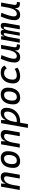

<svg xmlns="http://www.w3.org/2000/svg" viewBox="2240 -2808 792 5313"><g transform="rotate(-90 2636.5 -151.0)"><path d="M36.6 0 127.9 -517.6H214.4L210.9 -394L141.6 0ZM353 0 413.1 -344.2Q420.9 -389.2 406.5 -411.9Q392.1 -434.6 355 -434.6Q315.4 -434.6 281.7 -411.6Q248 -388.7 220.9 -335.2Q193.8 -281.7 174.8 -190.4L199.2 -399.9H220.7Q236.3 -460.9 282.7 -494.1Q329.1 -527.3 394 -527.3Q472.7 -527.3 503.7 -480.2Q534.7 -433.1 518.1 -340.3L458 0Z M831.1 9.8Q744.6 9.8 696 -39.8Q647.5 -89.4 647.5 -177.7Q647.5 -342.8 721.2 -435.1Q794.9 -527.3 925.8 -527.3Q1012.2 -527.3 1060.8 -476.6Q1109.4 -425.8 1109.4 -335Q1109.4 -172.4 1035.9 -81.3Q962.4 9.8 831.1 9.8ZM849.1 -82.5Q922.4 -82.5 963.6 -143.8Q1004.9 -205.1 1004.9 -314Q1004.9 -370.6 980.5 -402.6Q956.1 -434.6 911.6 -434.6Q836.4 -434.6 794.2 -373.5Q752 -312.5 752 -203.6Q752 -146.5 777.6 -114.5Q803.2 -82.5 849.1 -82.5Z M1208.5 0 1299.8 -517.6H1386.2L1382.8 -394L1313.5 0ZM1524.9 0 1585 -344.2Q1592.8 -389.2 1578.4 -411.9Q1564 -434.6 1526.9 -434.6Q1487.3 -434.6 1453.6 -411.6Q1419.9 -388.7 1392.8 -335.2Q1365.7 -281.7 1346.7 -190.4L1371.1 -399.9H1392.6Q1408.2 -460.9 1454.6 -494.1Q1501 -527.3 1565.9 -527.3Q1644.5 -527.3 1675.5 -480.2Q1706.5 -433.1 1689.9 -340.3L1629.9 0Z M1859.9 224.6H1754.9L1885.3 -517.6H1972.7L1969.2 -395ZM1936 9.8Q1900.4 9.8 1865.2 7.1Q1830.1 4.4 1794.4 -0.5L1843.3 -95.2Q1875 -83 1946.8 -83Q2020.5 -83 2079.1 -118.2Q2137.7 -153.3 2171.6 -214.1Q2205.6 -274.9 2205.6 -351.6Q2205.6 -391.1 2187.5 -412.8Q2169.4 -434.6 2136.2 -434.6Q2095.7 -434.6 2054.7 -409.2Q2013.7 -383.8 1981 -329.6Q1948.2 -275.4 1932.6 -189.5L1951.7 -399.9H1994.1L1966.3 -362.8Q1983.9 -441.4 2038.6 -484.4Q2093.3 -527.3 2175.3 -527.3Q2239.3 -527.3 2274.7 -486.6Q2310.1 -445.8 2310.1 -371.1Q2310.1 -289.6 2282 -220.2Q2253.9 -150.9 2203.1 -99.1Q2152.3 -47.4 2084.2 -18.8Q2016.1 9.8 1936 9.8Z M2588.9 9.8Q2502.4 9.8 2453.9 -39.8Q2405.3 -89.4 2405.3 -177.7Q2405.3 -342.8 2479 -435.1Q2552.7 -527.3 2683.6 -527.3Q2770 -527.3 2818.6 -476.6Q2867.2 -425.8 2867.2 -335Q2867.2 -172.4 2793.7 -81.3Q2720.2 9.8 2588.9 9.8ZM2606.9 -82.5Q2680.2 -82.5 2721.4 -143.8Q2762.7 -205.1 2762.7 -314Q2762.7 -370.6 2738.3 -402.6Q2713.9 -434.6 2669.4 -434.6Q2594.2 -434.6 2552 -373.5Q2509.8 -312.5 2509.8 -203.6Q2509.8 -146.5 2535.4 -114.5Q2561 -82.5 2606.9 -82.5Z M3201.2 -83Q3252 -83 3300.5 -99.6Q3349.1 -116.2 3386.7 -143.1L3421.9 -63Q3374 -30.3 3312.5 -10.3Q3251 9.8 3187 9.8Q3090.8 9.8 3038.1 -40Q2985.4 -89.8 2985.4 -180.2Q2985.4 -285.2 3022 -363Q3058.6 -440.9 3124.8 -484.1Q3190.9 -527.3 3279.8 -527.3Q3359.9 -527.3 3407.2 -502Q3454.6 -476.6 3479 -419.9L3403.3 -359.9Q3377.9 -398.9 3345.2 -416.7Q3312.5 -434.6 3266.1 -434.6Q3213.4 -434.6 3173.6 -404.3Q3133.8 -374 3112.1 -319.3Q3090.3 -264.6 3089.8 -190.9Q3090.3 -139.6 3119.4 -111.3Q3148.4 -83 3201.2 -83Z M3707 10.3Q3638.7 10.3 3601.1 -30.5Q3563.5 -71.3 3563.5 -145Q3563.5 -219.7 3587.6 -310.3Q3611.8 -400.9 3665.5 -527.3L3769 -508.3Q3715.8 -378.9 3691.9 -295.7Q3668 -212.4 3668 -157.2Q3668 -121.6 3686.5 -102.1Q3705.1 -82.5 3738.8 -82.5Q3803.7 -82.5 3846.2 -145.3Q3888.7 -208 3911.1 -325.7L3902.3 -122.6H3870.1L3897.9 -146Q3880.9 -98.1 3858.9 -63Q3836.9 -27.8 3801.5 -8.8Q3766.1 10.3 3707 10.3ZM4032.2 4.9Q3979.5 4.9 3948.2 -9Q3917 -22.9 3905.8 -52.7Q3894.5 -82.5 3900.9 -129.9L3895 -234.9L3945.3 -517.6H4051.3L3988.8 -165.5Q3980.5 -118.7 3993.4 -99.6Q4006.3 -80.6 4049.3 -80.6H4070.3L4055.2 4.9Z M4290 -517.6 4283.7 -384.3 4215.8 0H4110.8L4202.1 -517.6ZM4305.2 0 4376.5 -404.3Q4383.8 -444.3 4351.1 -444.3Q4320.8 -444.3 4297.4 -391.6Q4273.9 -338.9 4258.8 -242.7L4270.5 -439H4295.4Q4307.6 -486.8 4332.8 -507.1Q4357.9 -527.3 4393.6 -527.3Q4439 -527.3 4457.3 -494.6Q4475.6 -461.9 4462.9 -390.6L4393.1 0ZM4656.2 -390.6 4587.4 0H4482.4L4553.7 -404.3Q4557.1 -423.3 4551.3 -433.8Q4545.4 -444.3 4529.8 -444.3Q4497.6 -444.3 4474.4 -391.6Q4451.2 -338.9 4436.5 -242.7L4443.4 -439H4476.1Q4489.3 -487.3 4516.8 -507.3Q4544.4 -527.3 4583.5 -527.3Q4680.2 -527.3 4656.2 -390.6Z M4878.9 10.3Q4810.5 10.3 4772.9 -30.5Q4735.4 -71.3 4735.4 -145Q4735.4 -219.7 4759.5 -310.3Q4783.7 -400.9 4837.4 -527.3L4940.9 -508.3Q4887.7 -378.9 4863.8 -295.7Q4839.8 -212.4 4839.8 -157.2Q4839.8 -121.6 4858.4 -102.1Q4877 -82.5 4910.6 -82.5Q4975.6 -82.5 5018.1 -145.3Q5060.5 -208 5083 -325.7L5074.2 -122.6H5042L5069.8 -146Q5052.7 -98.1 5030.8 -63Q5008.8 -27.8 4973.4 -8.8Q4938 10.3 4878.9 10.3ZM5204.1 4.9Q5151.4 4.9 5120.1 -9Q5088.9 -22.9 5077.6 -52.7Q5066.4 -82.5 5072.8 -129.9L5066.9 -234.9L5117.2 -517.6H5223.1L5160.6 -165.5Q5152.3 -118.7 5165.3 -99.6Q5178.2 -80.6 5221.2 -80.6H5242.2L5227.1 4.9Z"/></g></svg>

Font: Cascadia Mono NF
Style: Italic
Weight: 400
Italic angle: -10°
Monospace: yes
Designer: Aaron Bell
Foundry: Saja Typeworks
Version: Version 2404.023